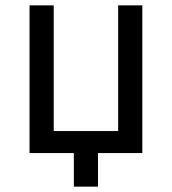

<svg xmlns="http://www.w3.org/2000/svg" viewBox="-20 -570 640 715"><path d="M180 -550V-82H420V-550H510V0H345V125H255V0H90V-550Z"/></svg>

Font: JetBrainsMono NF
Style: Regular
Weight: 400
Monospace: yes
Designer: Philipp Nurullin, Konstantin Bulenkov
Foundry: JetBrains
Version: Version 1.0.2; ttfautohint (v1.8.3)